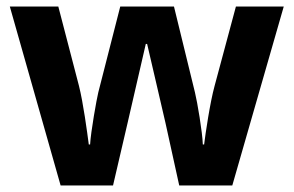

<svg xmlns="http://www.w3.org/2000/svg" viewBox="-20 -566 896 586"><path d="M485 -191 527 0H689L846 -546H700L635 -304C621 -253 607 -158 603 -125H599C598 -162 582 -256 575 -284L511 -546H347L280 -284C275 -264 257 -163 255 -125H251C246 -163 234 -253 221 -304L158 -546H10L165 0H325L369 -189C380 -236 416 -392 425 -432H429C438 -392 475 -236 485 -191Z"/></svg>

Font: Noto Sans Lisu
Style: Bold
Weight: 700
Designer: Monotype Design Team. David Williams.
Foundry: Monotype Imaging Inc.
Version: Version 2.102